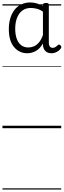

<svg xmlns="http://www.w3.org/2000/svg" viewBox="-20 -1045 520 1565"><path d="M202 -611Q137 -611 94.5 -661.5Q52 -712 52 -808Q52 -856 64 -896Q76 -936 98.5 -965Q121 -994 154 -1009.5Q187 -1025 228 -1025Q253 -1025 279 -1017.5Q305 -1010 330 -995V-1006Q331 -1014 337 -1017.5Q343 -1021 355 -1021Q368 -1021 373 -1017.5Q378 -1014 378 -1005V-696Q378 -682 382 -673Q386 -664 393 -659.5Q400 -655 410 -655Q420 -655 430 -660.5Q440 -666 452 -678Q456 -682 462 -681.5Q468 -681 473 -675Q479 -670 479.5 -662.5Q480 -655 476 -650Q468 -639 455.5 -630Q443 -621 429 -616Q415 -611 400 -611Q368 -611 350 -629Q332 -647 330 -679Q330 -681 330 -684.5Q330 -688 330 -691Q305 -647 271.5 -629Q238 -611 202 -611ZM104 -810Q104 -765 116 -730.5Q128 -696 152 -677Q176 -658 211 -658Q234 -658 256.5 -667.5Q279 -677 298 -699.5Q317 -722 330 -760V-950Q304 -968 279 -974Q254 -980 231 -980Q202 -980 179 -969Q156 -958 139.5 -936.5Q123 -915 113.5 -883.5Q104 -852 104 -810ZM0 490H479V500H0ZM0 -20H479V0H0ZM0 -505H479V-500H0ZM0 -1010H479V-1000H0Z"/></svg>

Font: Playwrite ES Deco Guides
Style: Regular
Weight: 400
Designer: Veronika Burian, José Scaglione
Foundry: TypeTogether
Version: Version 1.003